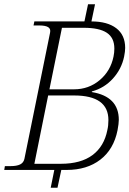

<svg xmlns="http://www.w3.org/2000/svg" viewBox="-38 -801 610 905"><path d="M395 -370V-367Q522 -346 522 -236Q522 -219 516 -187Q498 -97 435 -48.5Q372 0 276 0H251L233 84H201L218 0H-18L-15 -18H12Q41 -18 57 -26Q73 -34 77 -52L198 -647Q202 -665 189 -673Q176 -681 147 -681H120L124 -700H360L377 -781H410L393 -700Q468 -700 510 -668Q552 -636 552 -575Q552 -559 547 -534Q535 -476 494.5 -431Q454 -386 395 -370ZM497 -534Q501 -553 501 -572Q501 -623 465.5 -646.5Q430 -670 357 -670H254L195 -380H311Q380 -380 431.5 -423Q483 -466 497 -534ZM311 -351H189L124 -29H249Q343 -29 398 -70Q453 -111 468 -188Q473 -209 473 -235Q473 -351 311 -351Z"/></svg>

Font: Taviraj ExtraLight
Style: Italic
Weight: 275
Italic angle: -12°
Designer: Katatrad Team
Foundry: CadsonDemak
Version: Version 1.001